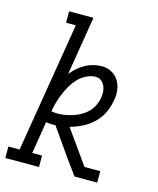

<svg xmlns="http://www.w3.org/2000/svg" viewBox="-125 -813 736 892"><g transform="rotate(15 243.0 -367.5)"><path d="M-14 0V-55H40L143 -680H96V-735H213L167 -453Q180 -469 196.5 -483.5Q213 -498 231.5 -508Q250 -518 270 -523Q290 -528 310 -528Q335 -528 356.5 -516.5Q378 -505 390.5 -485Q403 -465 406.5 -440.5Q410 -416 405 -391Q400 -360 386.5 -330.5Q373 -301 349.5 -278Q326 -255 296.5 -240Q267 -225 237 -217L352 -55H428V0H319L267 -71L172 -207H163Q153 -207 144 -207.5Q135 -208 126 -210L101 -55H148V0ZM166 -262Q185 -262 204 -265.5Q223 -269 241.5 -275Q260 -281 278 -291.5Q296 -302 310 -316.5Q324 -331 332.5 -349.5Q341 -368 344 -387Q346 -402 345 -416.5Q344 -431 338 -443.5Q332 -456 321 -464.5Q310 -473 295 -473Q273 -473 250.5 -462Q228 -451 211.5 -433.5Q195 -416 183 -395.5Q171 -375 162 -353Q153 -331 146.5 -309Q140 -287 137 -265Q143 -264 150.5 -263Q158 -262 166 -262Z"/></g></svg>

Font: Iosevka Curly Slab Light
Style: Italic
Weight: 300
Italic angle: -9°
Monospace: yes
Designer: Belleve Invis
Foundry: Belleve Invis
Version: Version 22.1.2; ttfautohint (v1.8.4)